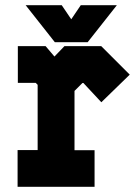

<svg xmlns="http://www.w3.org/2000/svg" viewBox="-20 -718 522 737"><path d="M47.5 -1V-142H124.5V-392.5L117 -400H48.5V-541H155L189 -501L227.5 -541H368.5L478 -431.5L369 -325.5L300 -399.5H296.5L266 -369V-141.5H343V-1ZM190.5 -556 78.5 -698H217L253.5 -644L290 -698H428.5L316.5 -556Z"/></svg>

Font: Tourney Condensed Black
Style: Regular
Weight: 900
Width: 3
Designer: Tyler Finck
Foundry: Etcetera Type Co
Version: Version 1.010; ttfautohint (v1.8.3)